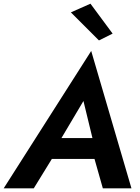

<svg xmlns="http://www.w3.org/2000/svg" viewBox="-50 -1020 760 1040"><path d="M167 -159H528L531 -272H202ZM402 -473 461 -230 452 -194 507 0H662L444 -744L-30 0H133L256 -200L259 -232ZM334 -953 486 -801 560 -838 440 -1000Z"/></svg>

Font: Jost SemiBold
Style: Italic
Weight: 600
Italic angle: -5°
Version: Version 3.710